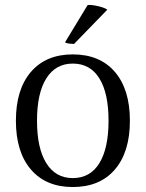

<svg xmlns="http://www.w3.org/2000/svg" viewBox="-20 -740 587 773"><path d="M273 13Q165 13 104.5 -57.5Q44 -128 44 -254Q44 -380 104.5 -450.5Q165 -521 273 -521Q382 -521 442.5 -450.5Q503 -380 503 -254Q503 -128 442.5 -57.5Q382 13 273 13ZM273 -23Q343 -23 380 -83Q417 -143 417 -254Q417 -365 380 -424.5Q343 -484 273 -484Q204 -484 166.5 -424.5Q129 -365 129 -254Q129 -143 166.5 -83Q204 -23 273 -23ZM412 -701 278 -563Q270 -563 258 -564.5Q246 -566 242 -570L333 -720Q345 -721 361.5 -718Q378 -715 392 -710.5Q406 -706 412 -701Z"/></svg>

Font: Arima
Style: Regular
Weight: 400
Designer: Joana Correia and Natanael Gama
Foundry: NDISCOVER
Version: Version 1.101;gftools[0.9.23]